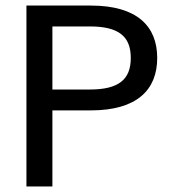

<svg xmlns="http://www.w3.org/2000/svg" viewBox="-20 -670 615 690"><path d="M168.3 0V-273.3H306.7C472.5 -273.3 545 -347.5 545 -461.7C545 -575.8 472.5 -650 306.7 -650H75V0ZM168.3 -575H302.5C406.7 -575 450 -539.2 450 -461.7C450 -384.2 406.7 -348.3 302.5 -348.3H168.3Z"/></svg>

Font: Familjen Grotesk
Style: Regular
Weight: 400
Designer: Anders Wikstroem, Jonas Baeckman, Matilda Gysing, Kristian Moeller
Foundry: Familjen STHLM AB
Version: Version 2.000